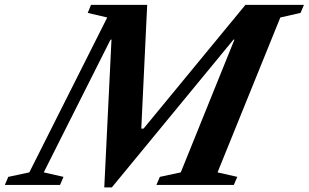

<svg xmlns="http://www.w3.org/2000/svg" viewBox="-118 -782 1305 812"><path d="M323 10.5 353.5 -614.5H349.5L67 -53L150.5 -34L136 0H-97.5L-83 -34L6 -53L335.5 -708L253 -727.5L267 -761.5H504.5L479.5 -238H489L920 -761.5H1167.5L1153 -727.5L1067.5 -708L802 -53L885.5 -34L871 0H543.5L558 -34L646.5 -53L873.5 -614.5H869.5L355 10.5Z"/></svg>

Font: Libre Caslon Text
Style: Italic
Weight: 400
Italic angle: -22.583°
Designer: Pablo Impallari, Rodrigo Fuenzalida, Katja Schimmel
Foundry: Pablo Impallari, Rodrigo Fuenzalida
Version: Version 2.000